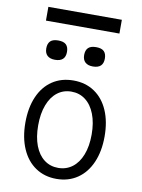

<svg xmlns="http://www.w3.org/2000/svg" viewBox="-101 -1014 802 1086"><g transform="rotate(10 300.0 -471.0)"><path d="M72.5 -279Q72.5 -364 100 -427.5Q127.5 -491 179 -525.5Q230.5 -560 300 -560Q370 -560 421.2 -525.2Q472.5 -490.5 500 -427Q527.5 -363.5 527.5 -278.5Q527.5 -193 499.5 -128.8Q471.5 -64.5 420 -29.8Q368.5 5 300 5Q231.5 5 180 -29.8Q128.5 -64.5 100.5 -128.8Q72.5 -193 72.5 -279ZM453.5 -276.5Q453.5 -344 434.2 -393.5Q415 -443 380.2 -469.5Q345.5 -496 299.5 -496Q253.5 -496 219 -469.5Q184.5 -443 165.5 -393.2Q146.5 -343.5 146.5 -276Q146.5 -208.5 165.2 -159.5Q184 -110.5 218.5 -84.2Q253 -58 299 -58Q345 -58 380 -84.2Q415 -110.5 434.2 -159.8Q453.5 -209 453.5 -276.5ZM116 -712.5Q116 -740 130.2 -754Q144.5 -768 175.5 -768Q207 -768 221 -754Q235 -740 235 -712.5Q235 -657 175.5 -657Q146.5 -657 131.2 -671.2Q116 -685.5 116 -712.5ZM333.5 -712.5Q333.5 -740 347.8 -754Q362 -768 393 -768Q424.5 -768 438.5 -754Q452.5 -740 452.5 -712.5Q452.5 -657 393 -657Q364 -657 348.8 -671.2Q333.5 -685.5 333.5 -712.5ZM87 -945.5H509V-866.5H87Z"/></g></svg>

Font: JuliaMono Light
Style: Regular
Weight: 300
Monospace: yes
Designer: cormullion
Foundry: corm
Version: Version 0.054; ttfautohint (v1.8.4)